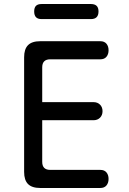

<svg xmlns="http://www.w3.org/2000/svg" viewBox="-20 -935 640 955"><path d="M190 -427H445Q465 -427 477.5 -414.5Q490 -402 490 -382Q490 -362 477.5 -349.5Q465 -337 445 -337H190V-130Q190 -110 200 -100Q210 -90 230 -90H479Q499 -90 509.5 -77.5Q520 -65 520 -45Q520 -25 509.5 -12.5Q499 0 479 0H180Q139 0 119.5 -19.5Q100 -39 100 -80V-650Q100 -691 119.5 -710.5Q139 -730 180 -730H479Q499 -730 509.5 -717.5Q520 -705 520 -685Q520 -665 509.5 -652.5Q499 -640 479 -640H230Q210 -640 200 -630Q190 -620 190 -600ZM187 -840Q168 -840 159 -849.5Q150 -859 150 -878Q150 -897 159 -906Q168 -915 187 -915H432Q451 -915 460.5 -906Q470 -897 470 -878Q470 -859 460.5 -849.5Q451 -840 432 -840Z"/></svg>

Font: Maple Mono
Style: Regular
Weight: 400
Monospace: yes
Designer: subframe7536
Version: Version 7.300